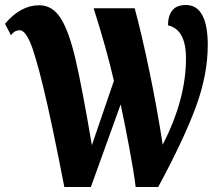

<svg xmlns="http://www.w3.org/2000/svg" viewBox="-29 -747 885 767"><path d="M50 -626Q28 -626 15 -606L-9 -652Q53 -726 128 -726Q180 -726 213 -675Q246 -624 272.5 -511Q299 -398 338 -167L426 -424Q397 -551 345 -714H509Q536 -615 567 -466.5Q598 -318 621 -169Q714 -350 714 -514Q714 -629 642 -646Q642 -683 659 -705Q676 -727 714 -727Q757 -727 779 -686.5Q801 -646 801 -567Q801 -450 754 -321.5Q707 -193 603 0H513Q506 -58 487 -159.5Q468 -261 453 -330L334 0H228Q177 -263 144 -398.5Q111 -534 90.5 -580Q70 -626 50 -626Z"/></svg>

Font: Noto Serif CondExtraBold
Style: Regular
Weight: 800
Width: 3
Designer: Monotype Design Team
Foundry: Monotype Imaging Inc.
Version: Version 1.001